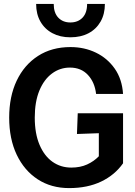

<svg xmlns="http://www.w3.org/2000/svg" viewBox="-20 -951 690 983"><path d="M334 12Q242 12 173 -33Q104 -78 65.5 -159Q27 -240 27 -349Q27 -457 65.5 -538Q104 -619 174.5 -664.5Q245 -710 341 -710Q412 -710 471 -681.5Q530 -653 567.5 -599.5Q605 -546 610 -470H472Q465 -530 430 -567.5Q395 -605 338 -605Q287 -605 246 -574.5Q205 -544 181.5 -487Q158 -430 158 -349Q158 -267 182.5 -209.5Q207 -152 249 -122.5Q291 -93 345 -93Q391 -93 426 -109Q461 -125 486 -151V-269L374 -265L378 -371H610V-115Q568 -55 498 -21.5Q428 12 334 12ZM340 -760Q288 -760 248.5 -781Q209 -802 187 -840.5Q165 -879 165 -931H255Q255 -885 278.5 -860.5Q302 -836 340 -836Q379 -836 402.5 -860.5Q426 -885 426 -931H517Q517 -879 495 -840.5Q473 -802 433.5 -781Q394 -760 340 -760Z"/></svg>

Font: Azeret Mono Medium
Style: Regular
Weight: 500
Designer: Martin Vácha
Foundry: Displaay
Version: Version 1.002